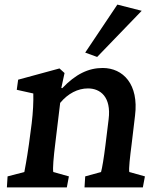

<svg xmlns="http://www.w3.org/2000/svg" viewBox="-20 -816 685 836"><path d="M10 0H271L280 -48L212 -67C209 -81 213 -130 221 -194L242 -368C276 -409 319 -431 363 -431C417 -431 465 -394 453 -297L439 -183C432 -127 425 -85 420 -67L351 -48L348 0H602L611 -48L543 -67C540 -80 546 -133 553 -187L568 -313C585 -449 516 -520 427 -520C365 -520 309 -493 251 -432L247 -433L261 -498L239 -518L59 -469L53 -425L125 -409C126 -374 124 -328 118 -279L106 -188C96 -117 88 -79 86 -67L13 -48ZM351 -587 403 -568 597 -769 491 -796Z"/></svg>

Font: TPK Tissa Web SemiBold
Style: Italic
Weight: 600
Italic angle: -7°
Designer: Jacques Le Bailly, Suppakit Chalermlarp | Katatrad Co.,Ltd.
Foundry: Jacques Le Bailly, Cadson Demak Co.,Ltd.
Version: Version 5.000;Glyphs 3.1.2 (3151)